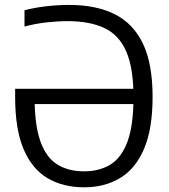

<svg xmlns="http://www.w3.org/2000/svg" viewBox="-20 -770 703 799"><path d="M330 9.5Q242.5 9.5 178 -28.5Q113.5 -66.5 78.2 -149.2Q43 -232 43 -366V-400.5H563.5V-337H94.5L124 -366Q124 -249 148.2 -181.5Q172.5 -114 218.5 -85.5Q264.5 -57 330 -57Q393.5 -57 439.5 -85.2Q485.5 -113.5 510.5 -180.8Q535.5 -248 535.5 -365.5Q535.5 -486.5 505.5 -555.5Q475.5 -624.5 414.5 -653.2Q353.5 -682 261.5 -682Q220.5 -682 173.2 -676.8Q126 -671.5 82 -659.5V-727.5Q128 -739 174.8 -744.2Q221.5 -749.5 268 -749.5Q380 -749.5 457.2 -711Q534.5 -672.5 574.8 -588.5Q615 -504.5 615 -367Q615 -233 579.2 -150Q543.5 -67 479.2 -28.8Q415 9.5 330 9.5Z"/></svg>

Font: Encode Sans SemiCondensed
Style: Regular
Weight: 400
Width: 4
Designer: Multiple Designers
Foundry: Impallari Type
Version: Version 3.002